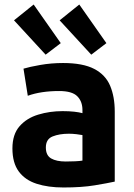

<svg xmlns="http://www.w3.org/2000/svg" viewBox="-20 -819 593 850"><path d="M261 11Q193 11 142 -5.5Q91 -22 63 -60Q35 -98 35 -162Q35 -224 66.5 -260Q98 -296 149 -311.5Q200 -327 257 -327Q286 -327 308.5 -324.5Q331 -322 345 -318V-332Q345 -370 322 -393Q299 -416 242 -416Q161 -416 103 -395L84 -515Q110 -523 158.5 -531.5Q207 -540 259 -540Q347 -540 397 -514Q447 -488 467.5 -439.5Q488 -391 488 -325V-15Q456 -8 399 1.5Q342 11 261 11ZM271 -104Q293 -104 313 -105Q333 -106 345 -108V-221Q336 -223 318 -225Q300 -227 285 -227Q243 -227 213 -215Q183 -203 183 -166Q183 -131 206.5 -117.5Q230 -104 271 -104ZM384 -577 244 -729 331 -799 451 -628ZM182 -577 42 -729 129 -799 249 -628Z"/></svg>

Font: Ubuntu Sans ExtraBold
Style: Regular
Weight: 800
Designer: Dalton Maag Ltd
Foundry: Dalton Maag Ltd
Version: Version 1.006; ttfautohint (v1.8.4.7-5d5b)